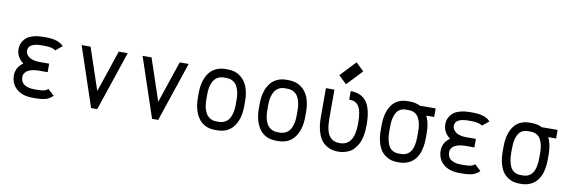

<svg xmlns="http://www.w3.org/2000/svg" viewBox="-54 -1188 4833 1628"><g transform="rotate(10 2362.0 -374.5)"><path d="M376 -416Q353 -439 279.3 -439H257.8Q141.6 -439 141.6 -373Q141.6 -363.3 145.3 -353.5Q148.9 -343.8 157.7 -333.3Q166.5 -322.8 179.7 -314.9Q192.9 -307.1 213.6 -302Q234.4 -296.9 259.8 -296.9H345.7V-223.6H259.8Q224.1 -222.2 198.5 -213.4Q172.9 -204.6 161.6 -192.4Q150.4 -180.2 146 -170.9Q141.6 -161.6 141.6 -154.8V-146.5Q141.6 -122.1 151.9 -104.5Q162.1 -86.9 179.9 -77.9Q197.8 -68.8 216.8 -64.9Q235.8 -61 257.8 -61H279.3Q322.8 -61 343.5 -66.4Q364.3 -71.8 376.5 -85.4L430.2 -35.6Q404.8 -7.8 369.9 2.2Q335 12.2 279.3 12.2H257.8Q168.5 12.2 118.4 -32Q68.4 -76.2 68.4 -146.5V-154.8Q68.4 -163.6 70.6 -174.1Q72.8 -184.6 78.4 -199.7Q84 -214.8 97.4 -231Q110.8 -247.1 129.9 -260.3Q100.1 -281.2 84.2 -310.8Q68.4 -340.3 68.4 -373Q68.4 -391.6 72.5 -408.9Q76.7 -426.3 89.4 -445.8Q102.1 -465.3 122.1 -479.5Q142.1 -493.7 177.2 -502.9Q212.4 -512.2 257.8 -512.2H279.3Q384.3 -512.2 427.2 -468.3Q428.2 -467.3 430.2 -465.3L432.6 -462.9Z M761.2 12.2 589.4 -500H666.5L787.6 -139.2L909.2 -500H986.3L814 12.2Z M1286.1 12.2 1114.3 -500H1191.4L1312.5 -139.2L1434.1 -500H1511.2L1338.9 12.2Z M1847.2 -438.5H1825.2Q1798.8 -438.5 1778.3 -428.5Q1757.8 -418.5 1745.4 -402.6Q1732.9 -386.7 1724.9 -364.7Q1716.8 -342.8 1713.9 -320.8Q1710.9 -298.8 1710.9 -273.9V-230Q1710.9 -204.6 1713.9 -181.9Q1716.8 -159.2 1724.9 -136.5Q1732.9 -113.8 1745.6 -97.7Q1758.3 -81.5 1778.8 -71.3Q1799.3 -61 1826.2 -61H1845.7Q1873 -61 1894.3 -70.8Q1915.5 -80.6 1928.5 -96.7Q1941.4 -112.8 1949.5 -135.3Q1957.5 -157.7 1960.7 -180.4Q1963.9 -203.1 1963.9 -229.5V-274.4Q1963.9 -305.7 1958.5 -332.8Q1953.1 -359.9 1940.7 -384.8Q1928.2 -409.7 1904.3 -424.1Q1880.4 -438.5 1847.2 -438.5ZM2037.1 -274.4V-229.5Q2037.1 -121.1 1988.3 -54.4Q1939.5 12.2 1845.7 12.2H1826.2Q1778.3 12.2 1741.7 -6.8Q1705.1 -25.9 1682.6 -59.6Q1660.2 -93.3 1648.9 -136.2Q1637.7 -179.2 1637.7 -230V-273.9Q1637.7 -324.2 1649.2 -366.7Q1660.6 -409.2 1683.1 -441.9Q1705.6 -474.6 1741.9 -493.2Q1778.3 -511.7 1825.2 -511.7H1847.2Q1909.7 -511.7 1953.4 -479.5Q1997.1 -447.3 2017.1 -394.8Q2037.1 -342.3 2037.1 -274.4Z M2372.1 -438.5H2350.1Q2323.7 -438.5 2303.2 -428.5Q2282.7 -418.5 2270.3 -402.6Q2257.8 -386.7 2249.8 -364.7Q2241.7 -342.8 2238.8 -320.8Q2235.8 -298.8 2235.8 -273.9V-230Q2235.8 -204.6 2238.8 -181.9Q2241.7 -159.2 2249.8 -136.5Q2257.8 -113.8 2270.5 -97.7Q2283.2 -81.5 2303.7 -71.3Q2324.2 -61 2351.1 -61H2370.6Q2397.9 -61 2419.2 -70.8Q2440.4 -80.6 2453.4 -96.7Q2466.3 -112.8 2474.4 -135.3Q2482.4 -157.7 2485.6 -180.4Q2488.8 -203.1 2488.8 -229.5V-274.4Q2488.8 -305.7 2483.4 -332.8Q2478 -359.9 2465.6 -384.8Q2453.1 -409.7 2429.2 -424.1Q2405.3 -438.5 2372.1 -438.5ZM2562 -274.4V-229.5Q2562 -121.1 2513.2 -54.4Q2464.4 12.2 2370.6 12.2H2351.1Q2303.2 12.2 2266.6 -6.8Q2230 -25.9 2207.5 -59.6Q2185.1 -93.3 2173.8 -136.2Q2162.6 -179.2 2162.6 -230V-273.9Q2162.6 -324.2 2174.1 -366.7Q2185.5 -409.2 2208 -441.9Q2230.5 -474.6 2266.8 -493.2Q2303.2 -511.7 2350.1 -511.7H2372.1Q2434.6 -511.7 2478.3 -479.5Q2522 -447.3 2542 -394.8Q2562 -342.3 2562 -274.4Z M2854.5 -562 2785.6 -627.9 2911.1 -760.7 2980 -694.8ZM3086.9 -250.5Q3086.9 -196.8 3077.9 -153.8Q3068.8 -110.8 3052.7 -83Q3036.6 -55.2 3017.3 -35.6Q2998 -16.1 2974.4 -6.1Q2950.7 3.9 2929.9 8.1Q2909.2 12.2 2887.2 12.2Q2860.4 12.2 2836.7 7.1Q2813 2 2785.6 -14.9Q2758.3 -31.7 2738.8 -59.3Q2719.2 -86.9 2706.1 -136Q2692.9 -185.1 2692.9 -250.5V-500H2766.1V-250.5Q2766.1 -196.8 2774.7 -159.4Q2783.2 -122.1 2799.6 -100.8Q2815.9 -79.6 2837.4 -70.3Q2858.9 -61 2887.2 -61Q3013.7 -61 3013.7 -250.5Q3013.7 -306.2 3006.8 -343.3Q3000 -380.4 2985.6 -401.1Q2971.2 -421.9 2951.9 -430.2Q2932.6 -438.5 2904.3 -438.5V-511.7Q2947.3 -511.7 2979.7 -498.3Q3012.2 -484.9 3032.5 -461.9Q3052.7 -439 3065.2 -404.8Q3077.6 -370.6 3082.3 -333.7Q3086.9 -296.9 3086.9 -250.5Z M3416 -438.5H3394Q3338.4 -438.5 3312 -395.3Q3285.6 -352.1 3285.6 -273.9V-230Q3285.6 -195.8 3290.8 -167.7Q3295.9 -139.6 3307.4 -114.5Q3318.8 -89.4 3341.3 -75.2Q3363.8 -61 3395 -61H3415Q3527.3 -61 3527.3 -229.5V-274.4Q3527.3 -307.6 3522.2 -335Q3517.1 -362.3 3505.1 -386.7Q3493.2 -411.1 3470.5 -424.8Q3447.8 -438.5 3416 -438.5ZM3600.6 -274.4V-229.5Q3600.6 -187.5 3594 -152.3Q3587.4 -117.2 3576.7 -92.8Q3565.9 -68.4 3550.8 -49.3Q3535.6 -30.3 3519.3 -19Q3502.9 -7.8 3484.1 -0.5Q3465.3 6.8 3448.7 9.5Q3432.1 12.2 3415 12.2H3395Q3370.6 12.2 3347.7 6.6Q3324.7 1 3299.3 -15.4Q3273.9 -31.7 3255.4 -57.6Q3236.8 -83.5 3224.6 -127.9Q3212.4 -172.4 3212.4 -230V-273.9Q3212.4 -324.2 3222.9 -366.2Q3233.4 -408.2 3254.6 -441.4Q3275.9 -474.6 3311.5 -493.2Q3347.2 -511.7 3394 -511.7H3416Q3467.8 -511.7 3506.3 -489.7V-491.7L3639.2 -492.2V-418.5H3571.3Q3600.6 -359.9 3600.6 -274.4Z M4050.3 -416Q4027.3 -439 3953.6 -439H3932.1Q3815.9 -439 3815.9 -373Q3815.9 -363.3 3819.6 -353.5Q3823.2 -343.8 3832 -333.3Q3840.8 -322.8 3854 -314.9Q3867.2 -307.1 3887.9 -302Q3908.7 -296.9 3934.1 -296.9H4020V-223.6H3934.1Q3898.4 -222.2 3872.8 -213.4Q3847.2 -204.6 3835.9 -192.4Q3824.7 -180.2 3820.3 -170.9Q3815.9 -161.6 3815.9 -154.8V-146.5Q3815.9 -122.1 3826.2 -104.5Q3836.4 -86.9 3854.2 -77.9Q3872.1 -68.8 3891.1 -64.9Q3910.2 -61 3932.1 -61H3953.6Q3997.1 -61 4017.8 -66.4Q4038.6 -71.8 4050.8 -85.4L4104.5 -35.6Q4079.1 -7.8 4044.2 2.2Q4009.3 12.2 3953.6 12.2H3932.1Q3842.8 12.2 3792.7 -32Q3742.7 -76.2 3742.7 -146.5V-154.8Q3742.7 -163.6 3744.9 -174.1Q3747.1 -184.6 3752.7 -199.7Q3758.3 -214.8 3771.7 -231Q3785.2 -247.1 3804.2 -260.3Q3774.4 -281.2 3758.5 -310.8Q3742.7 -340.3 3742.7 -373Q3742.7 -391.6 3746.8 -408.9Q3751 -426.3 3763.7 -445.8Q3776.4 -465.3 3796.4 -479.5Q3816.4 -493.7 3851.6 -502.9Q3886.7 -512.2 3932.1 -512.2H3953.6Q4058.6 -512.2 4101.6 -468.3Q4102.5 -467.3 4104.5 -465.3L4106.9 -462.9Z M4465.8 -438.5H4443.8Q4388.2 -438.5 4361.8 -395.3Q4335.4 -352.1 4335.4 -273.9V-230Q4335.4 -195.8 4340.6 -167.7Q4345.7 -139.6 4357.2 -114.5Q4368.7 -89.4 4391.1 -75.2Q4413.6 -61 4444.8 -61H4464.8Q4577.1 -61 4577.1 -229.5V-274.4Q4577.1 -307.6 4572 -335Q4566.9 -362.3 4554.9 -386.7Q4543 -411.1 4520.3 -424.8Q4497.6 -438.5 4465.8 -438.5ZM4650.4 -274.4V-229.5Q4650.4 -187.5 4643.8 -152.3Q4637.2 -117.2 4626.5 -92.8Q4615.7 -68.4 4600.6 -49.3Q4585.4 -30.3 4569.1 -19Q4552.7 -7.8 4533.9 -0.5Q4515.1 6.8 4498.5 9.5Q4481.9 12.2 4464.8 12.2H4444.8Q4420.4 12.2 4397.5 6.6Q4374.5 1 4349.1 -15.4Q4323.7 -31.7 4305.2 -57.6Q4286.6 -83.5 4274.4 -127.9Q4262.2 -172.4 4262.2 -230V-273.9Q4262.2 -324.2 4272.7 -366.2Q4283.2 -408.2 4304.4 -441.4Q4325.7 -474.6 4361.3 -493.2Q4397 -511.7 4443.8 -511.7H4465.8Q4517.6 -511.7 4556.2 -489.7V-491.7L4689 -492.2V-418.5H4621.1Q4650.4 -359.9 4650.4 -274.4Z"/></g></svg>

Font: Anka/Coder Condensed
Style: Regular
Weight: 400
Width: 4
Monospace: yes
Version: Version 1.100